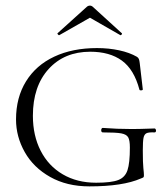

<svg xmlns="http://www.w3.org/2000/svg" viewBox="-20 -651 598 683"><path d="M37 -226Q37 -304 72.5 -361.5Q108 -419 173 -449.5Q238 -480 325 -480Q367 -480 404 -472Q441 -464 467 -449Q472 -446 474 -441Q476 -436 477 -427L488 -333Q488 -330 482.5 -329.5Q477 -329 476 -332Q457 -404 413.5 -435.5Q370 -467 301 -467Q209 -467 153 -405.5Q97 -344 97 -239Q97 -169 124.5 -115Q152 -61 203 -31Q254 -1 322 -1Q376 -1 400.5 -10.5Q425 -20 433.5 -45.5Q442 -71 442 -126Q442 -152 436 -162.5Q430 -173 411.5 -176.5Q393 -180 346 -180Q340 -180 340 -188Q340 -191 341.5 -193.5Q343 -196 345 -196Q397 -192 450 -192Q474 -192 530 -194Q532 -194 533.5 -191.5Q535 -189 535 -187Q535 -180 530 -180Q509 -181 501 -177Q493 -173 490.5 -160.5Q488 -148 488 -116Q488 -71 490 -53Q492 -35 492 -28Q492 -22 490.5 -20.5Q489 -19 481 -16Q417 12 298 12Q218 12 158.5 -21.5Q99 -55 68 -110Q37 -165 37 -226ZM300 -631Q306 -631 311 -626L413 -533Q414 -533 414 -531Q414 -529 411.5 -527Q409 -525 408 -526L300 -588L191 -526Q189 -525 186 -528.5Q183 -532 185 -533L288 -626Q293 -631 300 -631Z"/></svg>

Font: Cormorant SC Light
Style: Regular
Weight: 300
Designer: Christian Thalmann (Catharsis Fonts)
Foundry: Catharsis Fonts
Version: Version 4.000